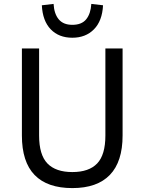

<svg xmlns="http://www.w3.org/2000/svg" viewBox="-20 -953 740 982"><path d="M350 9Q222 9 157 -58Q92 -125 92 -260V-705H180V-260Q180 -161 222.5 -117Q265 -73 350 -73Q435 -73 477 -117Q519 -161 519 -260V-705H607V-260Q607 -126 542 -58.5Q477 9 350 9ZM350 -760Q281 -760 239.5 -803Q198 -846 194 -926L254 -933Q257 -882 280.5 -854Q304 -826 350 -826Q398 -826 421 -854.5Q444 -883 447 -933L507 -926Q503 -846 460.5 -803Q418 -760 350 -760Z"/></svg>

Font: Nunito Sans 7pt SemiCondensed
Style: Regular
Weight: 400
Width: 4
Designer: Vernon Adams
Foundry: Vernon Adams
Version: Version 3.101;gftools[0.9.27]